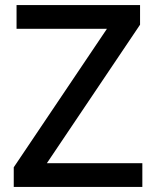

<svg xmlns="http://www.w3.org/2000/svg" viewBox="-20 -734 614 754"><path d="M539 0V-93H164L530 -637V-714H45V-621H400L34 -77V0Z"/></svg>

Font: Noto Sans Gunjala Gondi Medium
Style: Regular
Weight: 500
Designer: Ek Type
Foundry: Ek Type
Version: Version 1.004